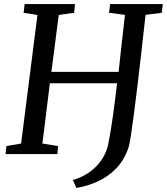

<svg xmlns="http://www.w3.org/2000/svg" viewBox="-20 -763 826 951"><path d="M358 168 341 128.5Q388.5 115 424.5 88.8Q460.5 62.5 483.5 28.2Q506.5 -6 515 -43.5Q528 -107 539 -186.2Q550 -265.5 560 -350.5H227L190 -52L267.5 -39.5L264.5 0H7.5L11.5 -39.5L84.5 -52L165.5 -689L97 -699.5L102 -743H351.5L347 -699.5L271 -689L234.5 -407H567.5Q575.5 -479 583.2 -550.8Q591 -622.5 599 -689.5L520 -699.5L525.5 -743H786L781.5 -699.5L701 -689.5Q690.5 -596.5 680.5 -507.2Q670.5 -418 661 -339.2Q651.5 -260.5 643.2 -197.5Q635 -134.5 628.5 -93Q622 -51.5 618 -37Q598 26.5 557.8 68.8Q517.5 111 465.5 135Q413.5 159 358 168Z"/></svg>

Font: Merriweather 20pt
Style: Italic
Weight: 400
Italic angle: -7.8°
Version: Version 2.101